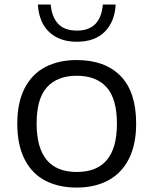

<svg xmlns="http://www.w3.org/2000/svg" viewBox="-20 -815 675 844"><path d="M56 -271.5Q56 -364 88 -426.5Q120 -489 178.5 -520Q237 -551 317.5 -551Q441 -551 509.8 -481.2Q578.5 -411.5 578.5 -271.5Q578.5 -179 546.2 -116Q514 -53 455.2 -21.8Q396.5 9.5 317.5 9.5Q237.5 9.5 179 -21Q120.5 -51.5 88.2 -114.5Q56 -177.5 56 -271.5ZM494 -270.5Q494 -381.5 448.2 -431.8Q402.5 -482 317.5 -482Q232.5 -482 186.8 -432Q141 -382 141 -272Q141 -59 317.5 -59Q494 -59 494 -270.5ZM146.5 -795H203Q207.5 -741 235.2 -710.8Q263 -680.5 318 -680.5Q422.5 -680.5 432 -795H488.5Q484.5 -720 440.8 -675.8Q397 -631.5 318 -631.5Q265 -631.5 227.2 -652Q189.5 -672.5 169.2 -709.2Q149 -746 146.5 -795Z"/></svg>

Font: Encode Sans Expanded
Style: Regular
Weight: 400
Width: 7
Designer: Multiple Designers
Foundry: Impallari Type
Version: Version 2.000